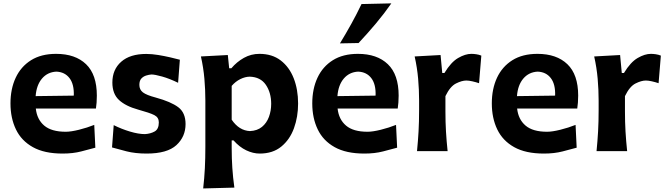

<svg xmlns="http://www.w3.org/2000/svg" viewBox="-20 -880 3888 1118"><path d="M344.2 14.2Q238.3 14.2 171.4 -23.2Q104.5 -60.5 72.8 -126.5Q41 -192.4 41 -277.8Q41 -362.3 71.3 -427.2Q101.6 -492.2 160.6 -529.3Q219.7 -566.4 306.6 -566.4Q418.5 -566.4 481.2 -506.1Q543.9 -445.8 543.9 -323.2Q543.9 -300.8 542.5 -283Q541 -265.1 538.6 -248H188.5Q195.3 -184.6 237.5 -148.7Q279.8 -112.8 362.8 -112.8Q393.1 -112.8 440.2 -124.5Q487.3 -136.2 528.8 -152.8L535.2 -20Q501 -10.7 453.1 1.7Q405.3 14.2 344.2 14.2ZM409.7 -323.2Q412.1 -389.2 384.8 -425Q357.4 -460.9 308.1 -462.9Q256.8 -460.4 224.6 -422.6Q192.4 -384.8 187.5 -320.3Z M834 14.2Q767.6 14.2 716.8 1.2Q666 -11.7 632.3 -21.5L642.1 -151.4Q687 -128.9 736.6 -114Q786.1 -99.1 824.2 -99.1Q856.9 -101.1 880.9 -114.7Q904.8 -128.4 904.8 -167.5Q904.8 -196.3 878.7 -209.7Q852.5 -223.1 784.7 -241.7Q711.9 -261.7 673.1 -297.6Q634.3 -333.5 634.3 -399.4Q634.3 -475.1 685.8 -520.5Q737.3 -565.9 831.5 -565.9Q864.3 -565.9 901.4 -559.8Q938.5 -553.7 971.9 -545.9Q1005.4 -538.1 1027.3 -532.2L1017.1 -397.9Q966.8 -422.4 924.3 -434.3Q881.8 -446.3 861.8 -446.3Q847.7 -445.3 831.1 -440.2Q814.5 -435.1 803 -422.6Q791.5 -410.2 791.5 -385.7Q791.5 -357.9 812.3 -342Q833 -326.2 886.7 -312Q975.6 -287.6 1018.1 -255.6Q1060.5 -223.6 1060.5 -157.7Q1060.5 -84 1007.1 -34.9Q953.6 14.2 834 14.2Z M1163.1 217.3Q1169.9 157.7 1172.9 99.4Q1175.8 41 1175.8 -27.3V-294.4Q1175.8 -356.9 1170.2 -421.4Q1164.6 -485.8 1149.9 -551.3L1306.6 -559.6L1314.5 -482.4H1327.1Q1358.4 -519.5 1400.1 -543Q1441.9 -566.4 1490.7 -566.4Q1564.5 -566.4 1614.5 -528.1Q1664.6 -489.7 1690.2 -424.3Q1715.8 -358.9 1715.8 -276.9Q1715.8 -199.7 1691.7 -133.3Q1667.5 -66.9 1617.9 -26.4Q1568.4 14.2 1492.2 14.2Q1453.6 14.2 1414.1 -4.6Q1374.5 -23.4 1339.8 -62.5H1329.1V-19Q1329.1 43 1332.8 97.9Q1336.4 152.8 1344.7 212.4ZM1435.5 -116.7Q1478 -118.7 1505.4 -141.1Q1532.7 -163.6 1545.9 -199.2Q1559.1 -234.9 1559.1 -275.4Q1559.1 -340.3 1528.1 -386Q1497.1 -431.6 1434.1 -433.6Q1407.2 -433.1 1379.4 -419.4Q1351.6 -405.8 1329.1 -379.9V-183.1Q1372.1 -119.6 1435.5 -116.7Z M2101.6 14.2Q1995.6 14.2 1928.7 -23.2Q1861.8 -60.5 1830.1 -126.5Q1798.3 -192.4 1798.3 -277.8Q1798.3 -362.3 1828.6 -427.2Q1858.9 -492.2 1918 -529.3Q1977.1 -566.4 2064 -566.4Q2175.8 -566.4 2238.5 -506.1Q2301.3 -445.8 2301.3 -323.2Q2301.3 -300.8 2299.8 -283Q2298.3 -265.1 2295.9 -248H1945.8Q1952.6 -184.6 1994.9 -148.7Q2037.1 -112.8 2120.1 -112.8Q2150.4 -112.8 2197.5 -124.5Q2244.6 -136.2 2286.1 -152.8L2292.5 -20Q2258.3 -10.7 2210.4 1.7Q2162.6 14.2 2101.6 14.2ZM2167 -323.2Q2169.4 -389.2 2142.1 -425Q2114.7 -460.9 2065.4 -462.9Q2014.2 -460.4 1981.9 -422.6Q1949.7 -384.8 1944.8 -320.3ZM1959.5 -627.4Q1994.6 -685.1 2026.1 -741.9Q2057.6 -798.8 2085 -856.4L2258.8 -860.4Q2217.3 -800.8 2168.7 -742.9Q2120.1 -685.1 2067.9 -629.4Z M2408.2 0Q2414.1 -59.6 2417.2 -115.2Q2420.4 -170.9 2420.4 -239.7V-294.4Q2420.4 -356.9 2414.8 -421.4Q2409.2 -485.8 2394.5 -551.3L2545.4 -559.6L2555.2 -455.1H2567.9Q2606 -518.1 2647.5 -542.2Q2689 -566.4 2724.6 -566.4Q2737.3 -566.4 2752.9 -564.2Q2768.6 -562 2782.7 -556.2L2769.5 -395.5Q2750.5 -401.9 2730 -406.5Q2709.5 -411.1 2695.3 -411.1Q2669.4 -411.1 2635.3 -394Q2601.1 -377 2573.7 -320.3V-231.4Q2573.7 -168.9 2576.9 -114.3Q2580.1 -59.6 2586.4 0Z M3147 14.2Q3041 14.2 2974.1 -23.2Q2907.2 -60.5 2875.5 -126.5Q2843.8 -192.4 2843.8 -277.8Q2843.8 -362.3 2874 -427.2Q2904.3 -492.2 2963.4 -529.3Q3022.5 -566.4 3109.4 -566.4Q3221.2 -566.4 3283.9 -506.1Q3346.7 -445.8 3346.7 -323.2Q3346.7 -300.8 3345.2 -283Q3343.8 -265.1 3341.3 -248H2991.2Q2998 -184.6 3040.3 -148.7Q3082.5 -112.8 3165.5 -112.8Q3195.8 -112.8 3242.9 -124.5Q3290 -136.2 3331.5 -152.8L3337.9 -20Q3303.7 -10.7 3255.9 1.7Q3208 14.2 3147 14.2ZM3212.4 -323.2Q3214.8 -389.2 3187.5 -425Q3160.2 -460.9 3110.8 -462.9Q3059.6 -460.4 3027.3 -422.6Q2995.1 -384.8 2990.2 -320.3Z M3453.6 0Q3459.5 -59.6 3462.6 -115.2Q3465.8 -170.9 3465.8 -239.7V-294.4Q3465.8 -356.9 3460.2 -421.4Q3454.6 -485.8 3439.9 -551.3L3590.8 -559.6L3600.6 -455.1H3613.3Q3651.4 -518.1 3692.9 -542.2Q3734.4 -566.4 3770 -566.4Q3782.7 -566.4 3798.3 -564.2Q3814 -562 3828.1 -556.2L3814.9 -395.5Q3795.9 -401.9 3775.4 -406.5Q3754.9 -411.1 3740.7 -411.1Q3714.8 -411.1 3680.7 -394Q3646.5 -377 3619.1 -320.3V-231.4Q3619.1 -168.9 3622.3 -114.3Q3625.5 -59.6 3631.8 0Z"/></svg>

Font: Pinar-DS2-FD Bold
Style: Regular
Weight: 700
Designer: Amin Abedi
Version: Version 3.000